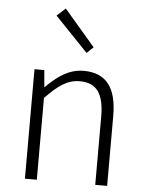

<svg xmlns="http://www.w3.org/2000/svg" viewBox="-57 -887 706 933"><g transform="rotate(5 296.0 -420.5)"><path d="M100 0H158V-399C220 -463 264 -495 325 -495C408 -495 443 -443 443 -333V0H501V-341C501 -478 450 -547 339 -547C266 -547 210 -505 157 -452H155L148 -534H100ZM345 -635 377 -665 226 -841 184 -803Z"/></g></svg>

Font: Noto Sans HK Light
Style: Regular
Weight: 300
Designer: Ryoko NISHIZUKA 西塚涼子 (kana, bopomofo & ideographs); Paul D. Hunt (Latin, Greek & Cyrillic); Sandoll Communications 산돌커뮤니
Foundry: Adobe
Version: Version 2.004;hotconv 1.0.118;makeotfexe 2.5.65603